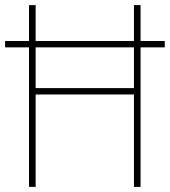

<svg xmlns="http://www.w3.org/2000/svg" viewBox="-20 -734 667 754"><path d="M94 0H120V-363H506V0H532V-548H627V-573H532V-714H506V-573H120V-714H94V-573H0V-548H94ZM120 -388V-548H506V-388Z"/></svg>

Font: Noto Sans Gujarati SemiCondensed Thin
Style: Regular
Weight: 100
Width: 4
Designer: Jelle Bosma - Monotype Design Team, Universal Thirst
Foundry: Monotype Imaging Inc.
Version: Version 2.106